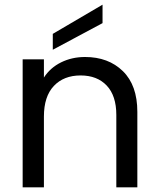

<svg xmlns="http://www.w3.org/2000/svg" viewBox="-20 -802 680 822"><path d="M344 -558Q444 -558 506 -497.5Q568 -437 568 -323V0H478V-310Q478 -392 437 -435.5Q396 -479 325 -479Q253 -479 210.5 -434Q168 -389 168 -303V0H77V-548H168V-470Q195 -512 241.5 -535Q288 -558 344 -558ZM419 -703 206 -589V-657L419 -782Z"/></svg>

Font: A Bank Premium Regular
Style: Regular
Weight: 400
Designer: Ninad Kale (Devanagari), Jonny Pinhorn (Latin), Htun Naung (Myanmar)
Foundry: Indian Type Foundry
Version: 4.004